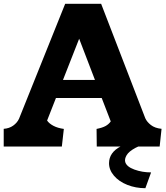

<svg xmlns="http://www.w3.org/2000/svg" viewBox="-22 -770 870 1009"><path d="M272 -255 225.5 -136.5Q236.5 -120.5 258.8 -108.8Q281 -97 313.5 -92.5L303 0H-2.5V-93Q26.5 -95 47.2 -109.8Q68 -124.5 78 -146L320.5 -750H509.5L741.5 -148.5Q750 -129.5 771 -113Q792 -96.5 827 -93L817 0H486.5L485.5 -92.5Q516 -98.5 532.8 -107.8Q549.5 -117 560 -132L512.5 -255ZM477 -350 394 -566.5 309 -350ZM636 81Q643 106 684 121Q725 136 772 136L742 219Q691 219 647 201.5Q603 184 577 153.5Q551 123 551 88Q551 31 613 -1Q675 -33 752 -43L780 -23Q723 -11 689 7.5Q655 26 643.5 45.5Q632 65 636 81Z"/></svg>

Font: TMT Limkin
Style: Regular
Weight: 400
Designer: Gabriel Drozdov
Version: Version 1.000;Glyphs 3.1.2 (3151)